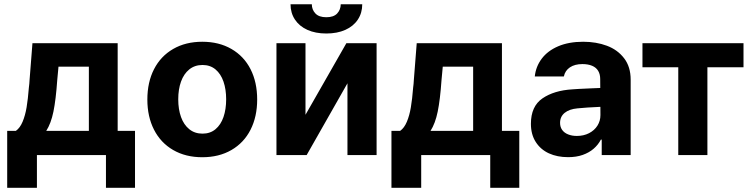

<svg xmlns="http://www.w3.org/2000/svg" viewBox="-20 -735 3572 910"><path d="M14.1 -114.7H55.2Q74.8 -128.6 87.1 -158Q99.5 -187.4 106.1 -226.5Q112.6 -265.6 116.8 -319.6Q118.2 -329.1 118.9 -337.8Q119.6 -346.5 120.1 -355.4L133.8 -530.3H537.7V-114.7H619.9V155.1H482.2V0H155V155.1H14.1ZM401.2 -114.7V-418.9H257.2L251.3 -355.4Q244.8 -262.6 233.3 -206.3Q221.8 -150 199.2 -114.7Z M678.4 -263.2Q678.4 -345.3 710 -407Q741.7 -468.8 800.7 -502.9Q859.8 -537.1 938.8 -537.1Q1017.8 -537.1 1076.9 -502.9Q1136 -468.8 1167.5 -407Q1198.9 -345.3 1198.9 -263.2Q1198.9 -182.2 1167.5 -120.2Q1136 -58.2 1076.9 -24Q1017.8 10.2 938.8 10.2Q859.8 10.2 800.7 -24Q741.7 -58.2 710 -120.2Q678.4 -182.2 678.4 -263.2ZM1051.9 -264.4Q1051.9 -311.3 1039.3 -348.1Q1026.6 -385 1001.4 -406Q976.2 -427 939.9 -427Q903.1 -427 877.1 -406Q851.1 -385 838 -348.4Q824.8 -311.9 824.8 -264.4Q824.8 -216.9 838 -180.2Q851.1 -143.6 877.1 -122.6Q903.1 -101.6 939.9 -101.6Q976.2 -101.6 1001.4 -122.6Q1026.6 -143.6 1039.3 -180.5Q1051.9 -217.4 1051.9 -264.4Z M1621.7 -530.3H1764.9V0H1626.8V-340.3L1433.4 0H1290.3V-530.3H1427.9V-191ZM1526.6 -576.2Q1475.3 -576.2 1437 -593.4Q1398.8 -610.6 1377.9 -642.2Q1357 -673.8 1357 -714.8H1457.9Q1457.9 -689.2 1474.8 -671.3Q1491.7 -653.3 1526.6 -653.3Q1561.3 -653.3 1577.9 -671Q1594.5 -688.7 1595 -714.8H1696.9Q1696.9 -673.8 1676 -642.2Q1655.1 -610.6 1616.7 -593.4Q1578.2 -576.2 1526.6 -576.2Z M1835.3 -114.7H1876.5Q1896.1 -128.6 1908.4 -158Q1920.8 -187.4 1927.3 -226.5Q1933.9 -265.6 1938.1 -319.6Q1939.5 -329.1 1940.2 -337.8Q1940.9 -346.5 1941.4 -355.4L1955.1 -530.3H2359V-114.7H2441.2V155.1H2303.5V0H1976.3V155.1H1835.3ZM2222.5 -114.7V-418.9H2078.5L2072.6 -355.4Q2066.1 -262.6 2054.6 -206.3Q2043.1 -150 2020.5 -114.7Z M2763.7 -225.3 2716.9 -221.4Q2678.4 -218 2656.4 -200.2Q2634.5 -182.4 2634.5 -152.6Q2634.5 -133 2644.5 -119.1Q2654.5 -105.2 2672.7 -98Q2690.9 -90.7 2713.8 -90.7Q2746.4 -90.7 2771.9 -103.8Q2797.3 -116.9 2811.6 -139.5Q2825.8 -162.1 2825.8 -189.6L2824.7 -360.7Q2824.7 -383.3 2815.1 -399.2Q2805.6 -415.1 2786.4 -423.2Q2767.3 -431.3 2740.5 -431.3Q2704.3 -431.3 2681.3 -415.9Q2658.3 -400.5 2652.4 -372.7H2514.7Q2519.5 -419.5 2547.6 -456.9Q2575.7 -494.3 2625.7 -515.7Q2675.8 -537.1 2743.9 -537.1Q2805.8 -537.1 2856.4 -518.2Q2907 -499.3 2938 -458.9Q2969.1 -418.5 2969.1 -357.3V0H2831.9V-73.4H2828Q2814.9 -48.4 2793.5 -30Q2772.1 -11.5 2741.9 -0.8Q2711.7 9.9 2672.6 9.9Q2621.2 9.9 2581.6 -8.2Q2542 -26.4 2519.2 -62.1Q2496.3 -97.8 2496.3 -148.2Q2496.3 -231.2 2551 -268.7Q2605.7 -306.3 2693.3 -311.6Q2708.1 -313.1 2783.8 -316.4L2831.7 -318.3L2832.7 -229Q2812.8 -228.4 2763.7 -225.3Z M3025 -530.3H3503.9V-416.1H3332.8V0H3194.7V-416.1H3025Z"/></svg>

Font: Pretendard Std Variable
Style: Regular
Weight: 400
Designer: Base glyphs from Inter by Rasmus Andersson; Hangeul glyphs from Noto Sans CJK(Source Han Sans) by Jang Soo-young and Kan
Foundry: Kil Hyung-jin
Version: Version 1.309;Glyphs 3.2 (3225)